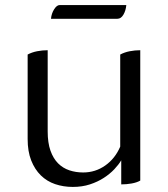

<svg xmlns="http://www.w3.org/2000/svg" viewBox="-20 -720 664 757"><path d="M308 -40Q356 -40 395 -67.5Q434 -95 454 -142V-505Q471 -514 491.5 -518Q512 -522 533 -522V-8Q519 0 498.5 3.5Q478 7 458 7V-88Q448 -71 430.5 -52.5Q413 -34 389 -18.5Q365 -3 334.5 7Q304 17 267 17Q230 17 197.5 6Q165 -5 141 -28.5Q117 -52 103 -87.5Q89 -123 89 -172V-505Q106 -514 126.5 -518Q147 -522 168 -522V-202Q168 -157 179 -126Q190 -95 209 -76Q228 -57 253.5 -48.5Q279 -40 308 -40ZM181 -646Q183 -667 193.5 -683.5Q204 -700 215 -700H478Q476 -678 466.5 -662Q457 -646 443 -646Z"/></svg>

Font: Gotu
Style: Regular
Weight: 400
Designer: Sarang Kulkarni & Kailash Malviya
Foundry: Ek Type
Version: Version 2.320;hotconv 1.0.109;makeotfexe 2.5.65596; ttfautoh